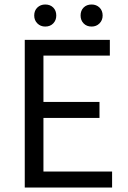

<svg xmlns="http://www.w3.org/2000/svg" viewBox="-20 -833 567 853"><path d="M90 0V-656H468V-586H173V-380H422V-309H173V-71H478V0ZM181 -715Q160 -715 146 -729Q132 -743 132 -764Q132 -786 146 -799.5Q160 -813 181 -813Q203 -813 216.5 -799.5Q230 -786 230 -764Q230 -743 216.5 -729Q203 -715 181 -715ZM387 -715Q365 -715 351.5 -729Q338 -743 338 -764Q338 -786 351.5 -799.5Q365 -813 387 -813Q408 -813 422 -799.5Q436 -786 436 -764Q436 -743 422 -729Q408 -715 387 -715Z"/></svg>

Font: SourceSansPro
Style: Book
Weight: 400
Designer: Paul D. Hunt
Foundry: Adobe Systems Incorporated
Version: Version 2.021;PS 2.000;hotconv 1.0.86;makeotf.lib2.5.63406